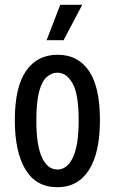

<svg xmlns="http://www.w3.org/2000/svg" viewBox="-20 -770 480 803"><path d="M220 13Q131 13 86.5 -61Q42 -135 42 -267Q42 -406 89 -473.5Q136 -541 221 -541Q306 -541 352 -473.5Q398 -406 398 -268Q398 -131 352 -59Q306 13 220 13ZM220 -61Q261 -61 285 -111.5Q309 -162 309 -267Q309 -377 283.5 -421.5Q258 -466 220 -466Q196 -466 175.5 -448Q155 -430 143.5 -386.5Q132 -343 132 -266Q132 -162 155.5 -111.5Q179 -61 220 -61ZM246 -602H175L232 -750H324Z"/></svg>

Font: Bricolage Grotesque 10pt Condensed
Style: Regular
Weight: 400
Width: 3
Designer: Mathieu Triay
Foundry: Atelier Triay
Version: Version 1.000; ttfautohint (v1.8.4.7-5d5b);gftools[0.9.29]